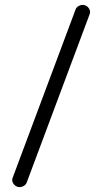

<svg xmlns="http://www.w3.org/2000/svg" viewBox="-20 -661 429 794"><path d="M32 75 293 -623Q297 -633 309 -638Q321 -643 332 -639Q343 -635 349 -624Q355 -613 351 -603L90 95Q86 105 74 110Q62 115 51 111Q40 107 34 96Q28 85 32 75Z"/></svg>

Font: Hoogli Medium
Style: Regular
Weight: 500
Designer: Anand Singh Naorem
Foundry: Brand New Type
Version: Version 1.00 b007